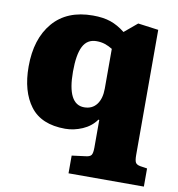

<svg xmlns="http://www.w3.org/2000/svg" viewBox="-83 -604 832 896"><g transform="rotate(10 333.0 -156.5)"><path d="M301 216V132L363 124Q386 122 392.5 112.5Q399 103 399 77V-54L395 -55Q371 -21 330.5 -3.5Q290 14 249 14Q136 14 83.5 -55.5Q31 -125 31 -243Q31 -374 97 -451.5Q163 -529 286 -529Q335 -529 370 -517Q405 -505 439 -478L500 -529L597 -516V76Q597 103 602.5 112.5Q608 122 625 125L658 130V216ZM319 -100Q357 -100 378 -127.5Q399 -155 399 -203V-391Q381 -402 363 -408Q345 -414 323 -414Q279 -414 259 -375Q239 -336 239 -255Q239 -100 319 -100Z"/></g></svg>

Font: Literata 12pt ExtraBold
Style: Regular
Weight: 800
Designer: Latin by Veronika Burian and Jose Scaglione. Greek by Irene Vlachou. Cyrillic by Vera Evstafieva.
Foundry: TypeTogether
Version: Version 3.002